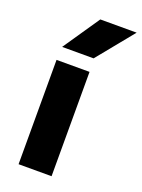

<svg xmlns="http://www.w3.org/2000/svg" viewBox="-152 -877 699 946"><g transform="rotate(20 197.5 -404.0)"><path d="M70 0V-547H243V0ZM74 -616.5 204.5 -808H395L239 -616.5Z"/></g></svg>

Font: Encode Sans Exp
Style: Bold
Weight: 700
Width: 7
Designer: Multiple Designers
Foundry: Impallari Type
Version: Version 3.002; ttfautohint (v1.8.3) -l 8 -r 50 -G 200 -x 14 